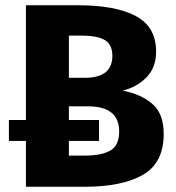

<svg xmlns="http://www.w3.org/2000/svg" viewBox="-20 -713 671 733"><path d="M605 -202Q605 -91 525.5 -45.5Q446 0 303 0H79V-175H14V-255H79V-693H276Q422 -693 499 -651.5Q576 -610 576 -516Q576 -455 539 -417.5Q502 -380 448 -367Q518 -354 561.5 -316.5Q605 -279 605 -202ZM243 -577V-416H304Q409 -416 409 -500Q409 -542 381 -559.5Q353 -577 291 -577ZM435 -211Q435 -307 316 -307H243V-255H358V-175H243V-119H304Q368 -119 401.5 -138.5Q435 -158 435 -211Z"/></svg>

Font: Fira Sans BGR
Style: Bold
Weight: 700
Designer: bBox Type GmbH & Carrois Corporate GbR & Edenspiekermann AG
Foundry: bBox Type GmbH & Carrois Corporate GbR & Edenspiekermann AG
Version: Version 4.301